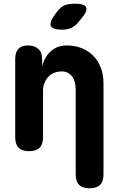

<svg xmlns="http://www.w3.org/2000/svg" viewBox="-20 -805 640 1035"><path d="M212 -315V-65Q212 -27 193.5 -8.5Q175 10 137 10Q99 10 80.5 -8.5Q62 -27 62 -65V-487Q62 -524 79.5 -542Q97 -560 131 -560Q165 -560 186 -542Q207 -524 207 -487V-450Q223 -503 257 -531.5Q291 -560 339 -560Q387 -560 424 -544Q461 -528 486.5 -500.5Q512 -473 525 -435.5Q538 -398 538 -355V135Q538 173 519.5 191.5Q501 210 463 210Q425 210 406.5 191.5Q388 173 388 135V-325Q388 -342 384 -359Q380 -376 371 -389.5Q362 -403 348 -411.5Q334 -420 313 -420Q290 -420 271 -412Q252 -404 239 -389.5Q226 -375 219 -356Q212 -337 212 -315ZM400 -683Q383 -662 362 -653.5Q341 -645 315 -645Q264 -645 254.5 -664.5Q245 -684 275 -725L290 -745Q310 -771 332 -778Q354 -785 385 -785Q436 -785 444.5 -765.5Q453 -746 421 -708Z"/></svg>

Font: Maple Mono ExtraBold
Style: Regular
Weight: 800
Monospace: yes
Designer: subframe7536
Version: Version 7.000